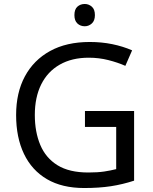

<svg xmlns="http://www.w3.org/2000/svg" viewBox="-20 -935 768 965"><path d="M407 -377H654V-27Q596 -8 537 1Q478 10 403 10Q292 10 216 -34.5Q140 -79 100.5 -161.5Q61 -244 61 -357Q61 -469 105 -551Q149 -633 231.5 -678.5Q314 -724 431 -724Q491 -724 544.5 -713Q598 -702 644 -682L610 -604Q572 -621 524.5 -633Q477 -645 426 -645Q341 -645 280 -610Q219 -575 187 -510.5Q155 -446 155 -357Q155 -272 182.5 -206.5Q210 -141 269 -104.5Q328 -68 424 -68Q471 -68 504 -73Q537 -78 564 -85V-297H407ZM406 -915Q426 -915 441.5 -901.5Q457 -888 457 -859Q457 -831 441.5 -817Q426 -803 406 -803Q384 -803 369 -817Q354 -831 354 -859Q354 -888 369 -901.5Q384 -915 406 -915Z"/></svg>

Font: Noto Sans Armenian
Style: Regular
Weight: 400
Designer: Monotype Design Team
Foundry: Monotype Imaging Inc.
Version: Version 2.007